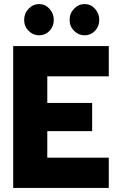

<svg xmlns="http://www.w3.org/2000/svg" viewBox="-20 -926 581 946"><path d="M99 -828Q99 -860 121 -883Q143 -906 173 -906Q202 -906 223.5 -883Q245 -860 245 -828Q245 -796 224 -774Q203 -752 173 -752Q143 -752 121 -774Q99 -796 99 -828ZM323 -828Q323 -860 345 -883Q367 -906 397 -906Q427 -906 448 -883Q469 -860 469 -828Q469 -796 448 -774Q427 -752 397 -752Q367 -752 345 -774Q323 -796 323 -828ZM45 -699H516V-550H213V-419H434V-280H213V-149H516V0H45Z"/></svg>

Font: Readiness
Style: Bold
Weight: 700
Designer: Katatrad Team
Foundry: CadsonDemak
Version: Version 1.00;January 16, 2020;FontCreator 12.0.0.2550 64-bit